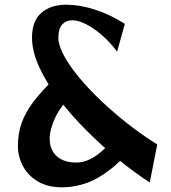

<svg xmlns="http://www.w3.org/2000/svg" viewBox="-20 -782 734 823"><path d="M622 0Q556.2 -42 486.2 -99.5Q416.2 -157 350.4 -223Q284.5 -289 231.8 -358Q179 -427 148.1 -494.5Q117.2 -562 117.2 -621Q117.2 -691.8 157 -726.8Q196.8 -761.8 264.5 -761.8Q321.2 -761.8 385.8 -741.2Q450.2 -720.8 515.2 -679.8L482 -560.8Q450.5 -602.5 415.9 -632.2Q381.2 -662 348.6 -678.5Q316 -695 289.5 -695Q263 -695 246.6 -677Q230.2 -659 230.2 -620Q230.2 -588.5 253.5 -544.8Q276.8 -501 317.8 -451.4Q358.8 -401.8 412.6 -350.6Q466.5 -299.5 528.1 -251.1Q589.8 -202.8 654 -162.8ZM246.8 21Q184 21 141.8 -4.5Q99.5 -30 78.1 -70.5Q56.8 -111 56.8 -156Q56.8 -209 72.4 -254Q88 -299 123.5 -346Q159 -393 218.5 -450L293.2 -379.8Q240.2 -328 216.6 -277.6Q193 -227.2 193 -187Q193 -140.2 223.1 -112.6Q253.2 -85 308 -85.2Q337 -85.5 366.1 -99.5Q395.2 -113.5 429.4 -145.5Q463.5 -177.5 507.2 -231.5L568.5 -173.5Q506.5 -96.5 450.5 -53.9Q394.5 -11.2 344 4.9Q293.5 21 246.8 21Z"/></svg>

Font: Marhey Light
Style: Regular
Weight: 300
Designer: Nur Syamsi & Bustanul Arifin
Foundry: Namelatype
Version: Version 1.000